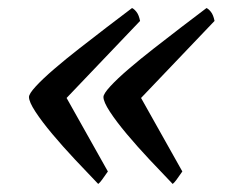

<svg xmlns="http://www.w3.org/2000/svg" viewBox="-20 -498 588 477"><path d="M224 -41Q197 -69 166.5 -101.5Q136 -134 110 -165Q84 -196 68 -220.5Q52 -245 52 -257Q52 -265 69 -283.5Q86 -302 114.5 -326.5Q143 -351 177 -377.5Q211 -404 245.5 -430.5Q280 -457 308 -478Q313 -476 319 -468.5Q325 -461 328 -446L121 -229L125 -291L248 -72Q239 -59 233.5 -51.5Q228 -44 224 -41ZM409 -41Q382 -69 351.5 -101.5Q321 -134 295 -165Q269 -196 253 -220.5Q237 -245 237 -257Q237 -265 254 -283.5Q271 -302 299.5 -326.5Q328 -351 362 -377.5Q396 -404 430.5 -430.5Q465 -457 493 -478Q498 -476 504 -468.5Q510 -461 513 -446L306 -229L310 -291L433 -72Q424 -59 418.5 -51.5Q413 -44 409 -41Z"/></svg>

Font: Texturina 12pt
Style: Italic
Weight: 400
Italic angle: -11°
Designer: Guillermo Torres Carreño
Foundry: Omnibus-Type
Version: Version 1.002